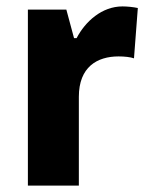

<svg xmlns="http://www.w3.org/2000/svg" viewBox="-20 -645 465 599"><path d="M362 -625C298 -625 246 -578 219 -526H211L187 -615H67V-66H226V-343C226 -436 283 -469 350 -469C368 -469 387 -467 398 -463L410 -620C396 -623 377 -625 362 -625Z"/></svg>

Font: Noto Sans Malayalam UI SemiCondensed ExtraBold
Style: Regular
Weight: 800
Width: 4
Designer: Jelle Bosma - Monotype Design Team
Foundry: Monotype Imaging Inc.
Version: Version 2.104